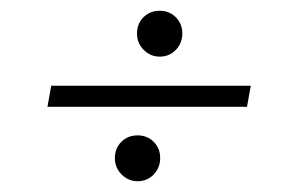

<svg xmlns="http://www.w3.org/2000/svg" viewBox="-20 -470 540 356"><path d="M68 -272 75 -311H445L438 -272ZM235 -134Q218 -134 205.5 -146.5Q193 -159 193 -177Q193 -195 205 -207Q217 -219 235 -219Q253 -219 265 -207Q277 -195 277 -177Q277 -159 265 -146.5Q253 -134 235 -134ZM276 -365Q259 -365 246.5 -377.5Q234 -390 234 -408Q234 -426 246 -438Q258 -450 276 -450Q294 -450 306 -438Q318 -426 318 -408Q318 -390 306 -377.5Q294 -365 276 -365Z"/></svg>

Font: DM Sans ExtraLight
Style: Italic
Weight: 250
Italic angle: -10°
Designer: Colophon Foundry, Jonny Pinhorn
Foundry: Colophon Foundry
Version: Version 4.004;gftools[0.9.30]